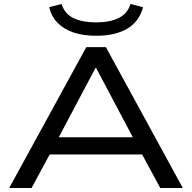

<svg xmlns="http://www.w3.org/2000/svg" viewBox="-20 -941 961 961"><path d="M26 0 412 -705H510L895 0H782L674 -200L728 -168H191L246 -200L138 0ZM458 -601 262 -231 228 -254H691L657 -231L461 -601ZM461 -762Q397 -762 349 -778Q301 -794 269.5 -825.5Q238 -857 226 -905L288 -921Q304 -871 348.5 -850Q393 -829 460 -829Q529 -829 573.5 -850.5Q618 -872 633 -921L696 -905Q677 -833 617 -797.5Q557 -762 461 -762Z"/></svg>

Font: Nunito Sans 10pt Expanded Medium
Style: Regular
Weight: 500
Width: 7
Designer: Vernon Adams
Foundry: Vernon Adams
Version: Version 3.101;gftools[0.9.27]